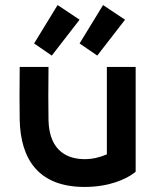

<svg xmlns="http://www.w3.org/2000/svg" viewBox="-20 -725 630 760"><path d="M517 -45 516 -46H517V-460H403V-114C375 -102 346 -95 315 -95C257 -95 175 -119 172 -249C171 -302 171 -377 172 -460H58C57 -377 57 -302 58 -249C62 -96 131 15 315 15C409 15 479 -14 517 -45ZM115 -553 185 -505 295 -647 208 -705ZM295 -553 365 -505 475 -647 388 -705Z"/></svg>

Font: KT Kiyosuna Sans Bold
Style: Regular
Weight: 700
Designer: [Zen Kaku Gothic] Yoshimichi Ohira
Version: Version 1.010;Glyphs 3.1.2 (3151)